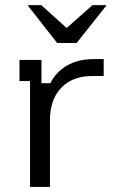

<svg xmlns="http://www.w3.org/2000/svg" viewBox="-20 -736 448 756"><path d="M98.3 0V-416.7H56.7V-500H143.3V-408.3H178.3Q200 -452.5 243.8 -477.9Q287.5 -503.3 347.5 -503.3H388.3V-436.7H343.3Q265 -436.7 220.8 -390Q176.7 -343.3 176.7 -263.3V0ZM205 -566.7 90.8 -712.5V-715.8H142.5L242.5 -625.8L344.2 -715.8H397.5V-712.5L281.7 -566.7Z"/></svg>

Font: Funnel Display Light
Style: Regular
Weight: 300
Designer: NORD ID, Kristian Moeller
Foundry: Dicotype
Version: Version 1.000